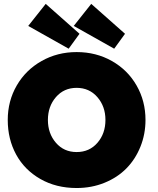

<svg xmlns="http://www.w3.org/2000/svg" viewBox="-20 -934 796 966"><path d="M554.5 -689 351 -803.5 439 -914.5 609 -764ZM325.5 -689 122 -803.5 210 -914.5 380 -764ZM19 -330.5Q19 -425.5 64.2 -503.8Q109.5 -582 189.2 -627Q269 -672 365.5 -672Q463.5 -672 543 -627Q622.5 -582 667.2 -503.8Q712 -425.5 712 -330.5Q712 -259 686.5 -195.8Q661 -132.5 616 -86.8Q571 -41 506 -14.5Q441 12 365.5 12Q262.5 12 183 -33.5Q103.5 -79 61.2 -156.5Q19 -234 19 -330.5ZM365.5 -169Q430 -169 470.2 -215.5Q510.5 -262 510.5 -330.5Q510.5 -398.5 470 -445.2Q429.5 -492 365.5 -492Q301.5 -492 261.2 -445.2Q221 -398.5 221 -330.5Q221 -262.5 261.2 -215.8Q301.5 -169 365.5 -169Z"/></svg>

Font: League Spartan Black
Style: Regular
Weight: 900
Foundry: The League of Moveable Type
Version: Version 2.002